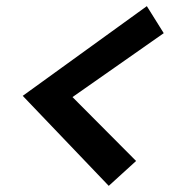

<svg xmlns="http://www.w3.org/2000/svg" viewBox="-20 -660 558 625"><path d="M334 -55 54 -348 458 -640 513 -552 216 -344 423 -136Z"/></svg>

Font: Rosa Sans
Style: Bold Italic
Weight: 700
Italic angle: -12°
Designer: Pentagram / MCKL
Foundry: Pentagram / MCKL
Version: Version 1.005;September 16, 2019;FontCreator 11.5.0.2425 64-